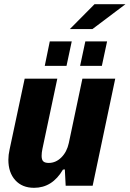

<svg xmlns="http://www.w3.org/2000/svg" viewBox="-20 -888 620 918"><path d="M423 0H294L290 -78L281 -77Q230 10 143 10Q86 10 53 -26.5Q20 -63 20 -124Q20 -147 26 -174L98 -512H254L183 -177Q179 -158 179 -143Q179 -124 187 -116.5Q195 -109 213 -109Q247 -109 273.5 -135.5Q300 -162 309 -204L374 -512H531ZM218 -690H323L298 -573H194ZM388 -690H492L467 -573H363ZM432 -868H580L422 -749H314Z"/></svg>

Font: Decalotype ExtraBold Italic
Style: Regular
Weight: 800
Italic angle: -12°
Designer: Alfredo Marco Pradil
Foundry: Alfredo Marco Pradil
Version: Version 1.0